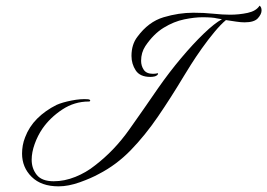

<svg xmlns="http://www.w3.org/2000/svg" viewBox="-20 -609 945 679"><path d="M187 50Q126 50 92 16.5Q58 -17 58 -66Q58 -80 60.5 -94.5Q63 -109 69 -124Q83 -161 111.5 -189.5Q140 -218 180 -238Q200 -247 233 -253.5Q266 -260 291 -258Q299 -257 299 -253.5Q299 -250 294 -250Q243 -250 200 -221.5Q157 -193 130 -154Q113 -129 102.5 -99.5Q92 -70 92 -44Q92 -13 110 9.5Q128 32 170 32Q208 32 246.5 16.5Q285 1 316 -24Q384 -76 436.5 -150Q489 -224 539 -297Q578 -353 620.5 -403.5Q663 -454 701 -490.5Q739 -527 765 -541L747 -544Q740 -546 726.5 -547Q713 -548 696 -548Q668 -548 631.5 -540.5Q595 -533 559 -511Q523 -489 494 -446Q479 -423 479 -394Q479 -376 488.5 -362Q498 -348 521 -348Q525 -348 529.5 -348.5Q534 -349 538 -350Q539 -350 539 -349Q539 -343 528 -339Q524 -338 520 -337.5Q516 -337 512 -337Q475 -337 460 -360Q445 -383 445 -411Q445 -452 466 -479Q505 -532 558.5 -548Q612 -564 664 -564Q701 -564 734.5 -560.5Q768 -557 793 -557Q826 -557 856 -563.5Q886 -570 898 -589Q905 -584 905 -572Q905 -559 892 -544.5Q879 -530 845 -530Q832 -530 815.5 -532.5Q799 -535 779 -538Q761 -523 738.5 -496Q716 -469 694 -438Q672 -407 655 -380Q638 -353 629 -338Q584 -263 538.5 -196.5Q493 -130 442.5 -78Q392 -26 330 6Q303 21 262.5 35.5Q222 50 187 50Z"/></svg>

Font: Luxurious Script
Style: Regular
Weight: 400
Designer: Robert E. Leuschke
Foundry: Robert E. Leuschke
Version: Version 1.010; ttfautohint (v1.8.3)